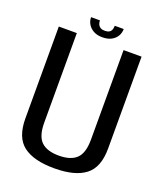

<svg xmlns="http://www.w3.org/2000/svg" viewBox="-143 -869 821 967"><g transform="rotate(20 268.0 -385.5)"><path d="M262.5 4Q372.5 4 428.2 -38.5Q484 -81 484 -183V-675H387.5V-195.5Q387.5 -123 356.5 -93.5Q325.5 -64 262.5 -64Q199 -64 168 -93.5Q137 -123 137 -195.5V-675H40.5V-183Q40.5 -81 96.2 -38.5Q152 4 262.5 4ZM264 -699Q293 -699 312.5 -709.5Q332 -720 342 -737.2Q352 -754.5 352 -775H304Q304 -762.5 300.2 -753.2Q296.5 -744 288 -739Q279.5 -734 264 -734Q250.5 -734 242 -739Q233.5 -744 229 -753.2Q224.5 -762.5 224.5 -775H177Q177 -754.5 187.5 -737.2Q198 -720 217.2 -709.5Q236.5 -699 264 -699Z"/></g></svg>

Font: Anybody SemiCondensed
Style: Regular
Weight: 400
Width: 4
Version: Version 1.113;gftools[0.9.25]